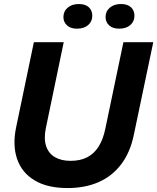

<svg xmlns="http://www.w3.org/2000/svg" viewBox="-20 -943 797 973"><path d="M322.3 10Q219.7 10 155 -29.1Q90.3 -68.1 66.6 -137.6Q42.9 -207.1 61.6 -297.1L151.6 -729H302.9L212.1 -292.6Q201.4 -239.3 213.8 -202.4Q226.1 -165.6 258.2 -146.7Q290.3 -127.9 337.7 -127.9Q387.3 -127.9 422.2 -146.1Q457.1 -164.3 479.9 -200.4Q502.7 -236.6 513.6 -290L605.4 -729H756.7L658.4 -260.7Q640 -170.6 594.1 -110.4Q548.3 -50.1 479.7 -20.1Q411.1 10 322.3 10ZM583.3 -797.7Q551.3 -797.7 533.1 -814.3Q515 -830.9 515 -856.7Q515 -885.7 536.5 -904.1Q558 -922.6 593 -922.6Q626.4 -922.6 643.9 -906.1Q661.3 -889.7 661.3 -862.9Q661.3 -834.6 640.5 -816.1Q619.7 -797.7 583.3 -797.7ZM369.7 -797.7Q337.7 -797.7 319.6 -814.3Q301.4 -830.9 301.4 -856.7Q301.4 -885.7 322.9 -904.1Q344.4 -922.6 379.4 -922.6Q412.9 -922.6 430.3 -906.1Q447.7 -889.7 447.7 -862.9Q447.7 -834.6 426.9 -816.1Q406.1 -797.7 369.7 -797.7Z"/></svg>

Font: Mona Sans ExtraLight
Style: Italic
Weight: 200
Italic angle: -11.6951°
Designer: Deni Anggara
Foundry: GitHub
Version: Version 2.000